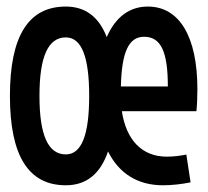

<svg xmlns="http://www.w3.org/2000/svg" viewBox="-20 -547 626 577"><path d="M177.7 9.8C239.3 9.8 281.2 -23.9 304.7 -91.8C337.4 -25.9 393.6 9.8 469.7 9.8C496.6 9.8 526.9 6.3 552.7 1L540 -82.5C521 -78.6 499.5 -76.2 481.4 -76.2C407.2 -76.2 359.4 -125.5 346.2 -212.9H570.3C572.3 -232.4 573.2 -256.8 573.2 -279.3C573.2 -437 519 -527.3 424.3 -527.3C368.7 -527.3 326.7 -495.1 300.8 -435.5C276.9 -497.1 235.8 -527.3 177.7 -527.3C65.4 -527.3 9.8 -438.5 9.8 -258.8C9.8 -79.1 65.4 9.8 177.7 9.8ZM177.7 -83C124.5 -83 98.6 -141.1 98.6 -258.8C98.6 -376.5 124.5 -434.6 177.7 -434.6C225.1 -434.6 248 -376.5 248 -258.8C248 -141.1 225.1 -83 177.7 -83ZM343.3 -287.1C345.7 -391.6 367.2 -436.5 413.1 -436.5C463.4 -436.5 484.4 -392.1 484.4 -287.1Z"/></svg>

Font: Cascadia Mono NF
Style: Regular
Weight: 400
Monospace: yes
Designer: Aaron Bell
Foundry: Saja Typeworks
Version: Version 2404.023